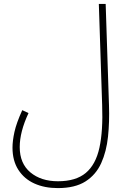

<svg xmlns="http://www.w3.org/2000/svg" viewBox="-20 -733 657 983"><path d="M44 23Q44 -12 54 -57.5Q64 -103 94 -169L126 -154Q81 -58 81 20Q81 104 135.5 149.5Q190 195 277 195Q368 195 419 152.5Q470 110 489 23.5Q508 -63 503 -196L486 -713H521L538 -194Q541 -110 533 -33.5Q525 43 498 102.5Q471 162 417.5 196Q364 230 276 230Q208 230 156 206.5Q104 183 74 136.5Q44 90 44 23Z"/></svg>

Font: Noto Sans Arabic UI SmCn XLt
Style: Regular
Weight: 200
Width: 4
Designer: Monotype Design Team, Nadine Chahine and Nizar Qandah
Foundry: Monotype Imaging Inc.
Version: Version 2.010; ttfautohint (v1.8.4.7-5d5b)